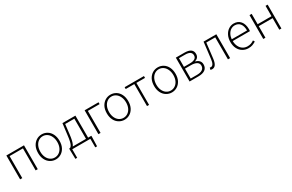

<svg xmlns="http://www.w3.org/2000/svg" viewBox="192 -2023 5625 3694"><g transform="rotate(-30 3004.5 -176.5)"><path d="M102 -530H494V0H447V-489H150V0H102Z M774 -20Q718 -53 686 -116Q654 -179 654 -264Q654 -353 687 -416Q720 -477 773.5 -510Q827 -543 892 -543Q958 -543 1012.5 -509.5Q1067 -476 1098.5 -412.5Q1130 -349 1130 -264Q1130 -176 1097 -114Q1064 -52 1010 -19.5Q956 13 892 13Q828 13 774 -20ZM1081 -264Q1081 -332 1056.5 -386.5Q1032 -441 989 -471.5Q946 -502 892 -502Q838 -502 795 -471.5Q752 -441 728 -387Q704 -333 704 -264Q704 -196 728 -142.5Q752 -89 795 -59Q838 -29 892 -29Q946 -29 989.5 -59Q1033 -89 1057 -142Q1081 -195 1081 -264Z M1260 190H1220L1215 -14V-41H1708V-14L1702 190H1662V0H1260ZM1589 -489H1385L1360 -275Q1344 -132 1314 -73Q1302 -48 1289 -35Q1276 -22 1261 -13L1235 -41Q1253 -51 1266 -71Q1299 -117 1317 -280L1348 -530H1636V-15H1589Z M1841 -530H2150V-489H1889V0H1841Z M2301 -20Q2245 -53 2213 -116Q2181 -179 2181 -264Q2181 -353 2214 -416Q2247 -477 2300.5 -510Q2354 -543 2419 -543Q2485 -543 2539.5 -509.5Q2594 -476 2625.5 -412.5Q2657 -349 2657 -264Q2657 -176 2624 -114Q2591 -52 2537 -19.5Q2483 13 2419 13Q2355 13 2301 -20ZM2608 -264Q2608 -332 2583.5 -386.5Q2559 -441 2516 -471.5Q2473 -502 2419 -502Q2365 -502 2322 -471.5Q2279 -441 2255 -387Q2231 -333 2231 -264Q2231 -196 2255 -142.5Q2279 -89 2322 -59Q2365 -29 2419 -29Q2473 -29 2516.5 -59Q2560 -89 2584 -142Q2608 -195 2608 -264Z M2921 -489H2730V-530H3159V-489H2967V0H2921Z M3352 -20Q3296 -53 3264 -116Q3232 -179 3232 -264Q3232 -353 3265 -416Q3298 -477 3351.5 -510Q3405 -543 3470 -543Q3536 -543 3590.5 -509.5Q3645 -476 3676.5 -412.5Q3708 -349 3708 -264Q3708 -176 3675 -114Q3642 -52 3588 -19.5Q3534 13 3470 13Q3406 13 3352 -20ZM3659 -264Q3659 -332 3634.5 -386.5Q3610 -441 3567 -471.5Q3524 -502 3470 -502Q3416 -502 3373 -471.5Q3330 -441 3306 -387Q3282 -333 3282 -264Q3282 -196 3306 -142.5Q3330 -89 3373 -59Q3416 -29 3470 -29Q3524 -29 3567.5 -59Q3611 -89 3635 -142Q3659 -195 3659 -264Z M3867 -530H4057Q4241 -530 4241 -399Q4241 -311 4154 -284V-279Q4200 -269 4232.5 -237.5Q4265 -206 4265 -151Q4265 -76 4212.5 -38Q4160 0 4064 0H3867ZM4193 -395Q4193 -442 4158 -466.5Q4123 -491 4048 -491H3914V-298H4039Q4193 -298 4193 -395ZM4217 -153Q4217 -204 4173 -231.5Q4129 -259 4045 -259H3914V-39H4053Q4133 -39 4175 -68.5Q4217 -98 4217 -153Z M4326 7 4337 -38 4347 -36Q4353 -34 4359 -34Q4392 -34 4412 -67Q4432 -100 4440 -168L4462 -350L4483 -530H4767V0H4719V-489H4520Q4513 -434 4501 -324Q4496 -277 4481 -158Q4462 13 4365 13Q4344 13 4326 7Z M5048 -20Q4990 -54 4958 -116.5Q4926 -179 4926 -264Q4926 -347 4958 -410.5Q4990 -474 5043 -508.5Q5096 -543 5157 -543Q5252 -543 5306 -478Q5360 -413 5360 -298Q5360 -274 5357 -259H4975Q4976 -192 5001 -139.5Q5026 -87 5071 -57.5Q5116 -28 5175 -28Q5217 -28 5251.5 -40Q5286 -52 5318 -75L5338 -38Q5295 -13 5259.5 0Q5224 13 5171 13Q5104 13 5048 -20ZM5157 -502Q5111 -502 5071.5 -477.5Q5032 -453 5006.5 -406.5Q4981 -360 4975 -298H5315Q5315 -398 5273 -450Q5231 -502 5157 -502Z M5504 -530H5552V-300H5860V-530H5907V0H5860V-257H5552V0H5504Z"/></g></svg>

Font: Merged Yaku Han JP ExtraLight
Style: Regular
Weight: 250
Designer: Ryoko NISHIZUKA 西塚涼子 (kana, bopomofo & ideographs); Paul D. Hunt (Latin, Greek & Cyrillic); Sandoll Communications 산돌커뮤니
Foundry: Adobe
Version: Version 2.004